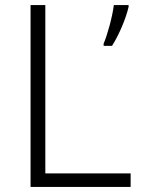

<svg xmlns="http://www.w3.org/2000/svg" viewBox="-20 -734 555 754"><path d="M100 0H493V-53H158V-714H100ZM485 -707V-714H427C422 -671 402 -597 387 -563V-554H420C449 -600 475 -663 485 -707Z"/></svg>

Font: Noto Sans Gujarati Light
Style: Regular
Weight: 300
Designer: Jelle Bosma - Monotype Design Team, Universal Thirst
Foundry: Monotype Imaging Inc.
Version: Version 2.106